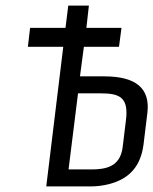

<svg xmlns="http://www.w3.org/2000/svg" viewBox="-20 -669 550 689"><path d="M407 -501 416 -569H290L299 -649H225L215 -569H88L80 -501H207L146 0H305C328 0 350 -3 370 -8C429 -23 483 -58 495 -150L509 -265C519 -352 468 -395 354 -395H267L281 -501ZM307 -61H226L260 -334H342C410 -334 442 -319 432 -238L420 -140C411 -70 359 -61 307 -61Z"/></svg>

Font: Gamestation Condensed
Style: Italic
Weight: 400
Width: 3
Designer: Jonas Hecksher
Foundry: Jonas Hecksher, Playtypeª, e-types AS
Version: Version 1.003